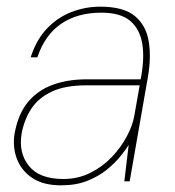

<svg xmlns="http://www.w3.org/2000/svg" viewBox="-20 -544 525 576"><path d="M163 12Q110 12 77 -10Q44 -32 30.5 -68Q17 -104 24 -145Q35 -203 64 -238Q93 -273 138 -289.5Q183 -306 239 -306H402Q414 -367 407 -411.5Q400 -456 371 -481Q342 -506 284 -506Q213 -506 164 -473Q115 -440 92 -372H72Q89 -425 121 -458.5Q153 -492 194.5 -508Q236 -524 281 -524Q351 -524 385 -495.5Q419 -467 426.5 -418Q434 -369 423 -309L369 0H353L366 -109Q358 -96 341.5 -75.5Q325 -55 300.5 -35Q276 -15 242 -1.5Q208 12 163 12ZM170 -7Q214 -7 251 -25.5Q288 -44 315.5 -73Q343 -102 360.5 -135Q378 -168 383 -197L399 -288H239Q175 -288 135 -269Q95 -250 74 -218Q53 -186 45 -144Q35 -86 66.5 -46.5Q98 -7 170 -7Z"/></svg>

Font: DM Sans 12pt Thin
Style: Italic
Weight: 250
Italic angle: -10°
Version: Version 4.004;gftools[0.9.30]